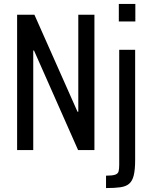

<svg xmlns="http://www.w3.org/2000/svg" viewBox="-20 -763 777 976"><path d="M67 0V-688H155L374 -195H378V-688H460V0H377L153 -506H149V0ZM584 -654V-743H668V-654ZM519 193V130Q551 130 565.5 125Q580 120 583 107.5Q586 95 586 75V-510H667V50Q667 99 660 128Q653 157 636.5 171Q620 185 591.5 189Q563 193 519 193Z"/></svg>

Font: Saira Condensed Medium
Style: Regular
Weight: 500
Width: 3
Designer: Hector Gatti with collaboration of the Omnibus-Type team
Foundry: Omnibus-Type
Version: Version 1.101